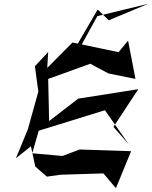

<svg xmlns="http://www.w3.org/2000/svg" viewBox="-20 -967 801 1012"><path d="M578 -298 709 -497 392 -447 239 -329 234 -551 456 -631 551 -580 694 -551 655 -753 605 -692 362 -743 229 -609 234 -693 164 -618 182 -484 127 -286 64 -133 143 -196 166 -89 227 -36 299 -46 525 -53 591 25 671 -170 400 -179 309 -145 150 -159 184 -278 533 -386 659 -206ZM495 -917 383 -725 388 -691 493 -882 761 -947 553 -860Z"/></svg>

Font: Asimov Silicon
Style: Regular
Weight: 400
Designer: Google
Version: Version 2.000980; 2014